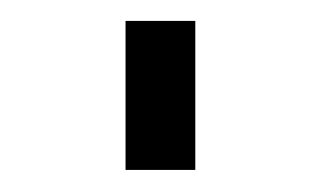

<svg xmlns="http://www.w3.org/2000/svg" viewBox="-20 -380 293 180"><path d="M97.7 -220.7V-360.4H163.1V-220.7Z"/></svg>

Font: Gen Shin Gothic Light
Style: Regular
Weight: 200
Designer: [Source Han Sans]
Ryoko NISHIZUKA  (kana & ideographs); Paul D. Hunt (Latin, Greek & Cyrillic); Wenlong ZHANG  (bopomofo
Version: Version 1.002.20150607